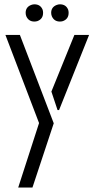

<svg xmlns="http://www.w3.org/2000/svg" viewBox="-20 -678 432 881"><path d="M97.7 -619.1Q97.7 -645.5 123 -655.3Q130.9 -658.2 137.7 -658.2Q166 -658.2 175.8 -632.8Q177.7 -626 177.7 -619.1Q177.7 -590.8 151.4 -581.1Q144.5 -579.1 137.7 -579.1Q111.3 -579.1 100.6 -603.5Q97.7 -611.3 97.7 -619.1ZM214.8 -619.1Q214.8 -645.5 240.2 -655.3Q248 -658.2 254.9 -658.2Q283.2 -658.2 293 -632.8Q294.9 -626 294.9 -619.1Q294.9 -590.8 268.6 -581.1Q261.7 -579.1 254.9 -579.1Q228.5 -579.1 217.8 -603.5Q214.8 -611.3 214.8 -619.1ZM4.9 -517.6H71.3L226.6 -112.3L128.9 182.6H63.5L159.2 -113.3ZM215.8 -257.8 321.3 -517.6H388.7L251 -172.9H244.1Z"/></svg>

Font: Post No Bills Colombo
Style: Medium
Weight: 600
Designer: Kosala Senevirathne, Siva Puranthara, Lasantha Premarathna, Tharique Azeez
Foundry: Mooniak
Version: Version 1.220 ; ttfautohint (v1.5)